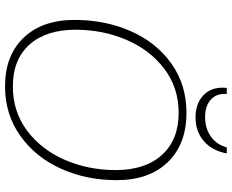

<svg xmlns="http://www.w3.org/2000/svg" viewBox="-99 -811 920 762"><g transform="rotate(90 361.0 -430.0)"><path d="M59 -266Q59 -387 103.5 -488.5Q148 -590 232 -650Q316 -710 428 -710Q552 -710 623.5 -636Q695 -562 695 -433Q695 -313 649.5 -212Q604 -111 519 -50.5Q434 10 323 10Q200 10 129.5 -64Q59 -138 59 -266ZM655 -429Q655 -546 595 -612.5Q535 -679 428 -679Q328 -679 253 -622Q178 -565 138 -471.5Q98 -378 98 -270Q98 -153 157 -87Q216 -21 323 -21Q423 -21 498.5 -77.5Q574 -134 614.5 -227.5Q655 -321 655 -429ZM328 -853Q328 -864 329 -870H353Q350 -830 375 -807Q400 -784 445 -784Q490 -784 522 -807Q554 -830 565 -870H589Q578 -812 540 -779Q502 -746 446 -746Q393 -746 360.5 -775Q328 -804 328 -853Z"/></g></svg>

Font: Thasadith
Style: Italic
Weight: 400
Italic angle: -9°
Designer: Cadson Demak Co.,Ltd.
Foundry: Cadson Demak Co.,Ltd.
Version: Version 1.000; ttfautohint (v1.6)